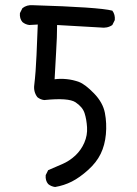

<svg xmlns="http://www.w3.org/2000/svg" viewBox="-20 -749 540 757"><path d="M197.3 -11.7Q181.6 -13.7 169.9 -23.4Q158.2 -37.1 160.2 -58.6L169.9 -78.1Q197.3 -89.8 225.6 -102.1Q253.9 -114.3 276.9 -135.7Q299.8 -157.2 312.5 -186.5Q325.2 -215.8 323.2 -247.1Q321.3 -278.3 313.5 -302.7Q305.7 -327.1 277.8 -345.7Q250 -364.3 154.3 -354.5Q138.7 -356.4 127 -366.2Q111.3 -387.7 115.2 -415Q121.1 -463.9 124 -532.2Q127 -600.6 128.9 -652.3L95.7 -650.4Q80.1 -652.3 68.4 -662.1Q56.6 -675.8 58.6 -697.3L68.4 -716.8Q85.9 -730.5 109.4 -728.5Q370.1 -720.7 422.9 -707Q434.6 -691.4 432.6 -669.9L422.9 -650.4Q403.3 -636.7 376 -640.6L205.1 -650.4Q205.1 -604.5 201.2 -543Q197.3 -481.4 195.3 -436.5Q217.8 -439.5 242.7 -437Q267.6 -434.6 291.5 -425.8Q315.4 -417 350.6 -380.9Q385.7 -344.7 393.6 -303.7Q401.4 -262.7 397.5 -219.7Q393.6 -176.8 377 -142.6Q360.4 -108.4 327.1 -78.6Q293.9 -48.8 263.2 -33.2Q232.4 -17.6 197.3 -11.7Z"/></svg>

Font: JasonHandwriting4
Style: Regular
Weight: 400
Version: Version 1.01.21